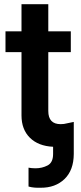

<svg xmlns="http://www.w3.org/2000/svg" viewBox="-20 -696 386 920"><path d="M319.3 -545.9V-446.3H211.4V-164.1Q211.4 -101.1 270.5 -101.1Q277.8 -101.1 286.6 -102.1L333.5 -111.8V42Q333 119.6 289.1 161.9Q245.1 204.1 174.8 203.6Q159.2 204.1 144.8 202.9Q130.4 201.7 116.7 197.8V107.4Q124 108.9 132.3 109.6Q140.6 110.4 150.4 110.4Q181.6 110.4 208 96.7Q234.4 83 234.4 42V7.3Q163.6 3.9 123.3 -35.9Q83 -75.7 83 -143.1V-446.3H6.3V-545.9H83V-675.8H211.4V-545.9Z"/></svg>

Font: Inter Tight SemiBold
Style: Regular
Weight: 600
Designer: Rasmus Andersson
Foundry: rsms
Version: Version 3.004; ttfautohint (v1.8.4.7-5d5b)